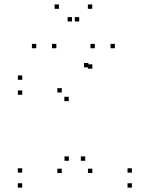

<svg xmlns="http://www.w3.org/2000/svg" viewBox="-20 -848 660 878"><path d="M583.2 10V-10H563.2V10ZM583.2 -58.5V-78.5H563.2V-58.5ZM369.7 -112.8V-132.8H349.7V-112.8ZM402.2 -56.7V-76.7H382.2V-56.7ZM402.2 -533.9V-553.9H382.2V-533.9ZM384.3 -539.9V-559.9H364.3V-539.9ZM81.8 -483V-503H61.8V-483ZM81.8 -414.5V-434.5H61.8V-414.5ZM294.3 -385.5V-405.5H274.3V-385.5ZM262.3 -425V-445H242.3V-425ZM262.3 -56.7V-76.7H242.3V-56.7ZM294.9 -112.8V-132.8H274.9V-112.8ZM81.4 -58.5V-78.5H61.4V-58.5ZM81.4 10V-10H61.4V10ZM237.7 -627.4V-647.4H217.7V-627.4ZM342.2 -749.8V-769.8H322.2V-749.8ZM309.2 -749.8V-769.8H289.2V-749.8ZM413.7 -627.4V-647.4H393.7V-627.4ZM505.4 -627.4V-647.4H485.4V-627.4ZM401.8 -807.7V-827.7H381.8V-807.7ZM249.6 -807.7V-827.7H229.6V-807.7ZM145.9 -627.4V-647.4H125.9V-627.4Z"/></svg>

Font: Monaspace Xenon Dots Var
Style: Regular
Weight: 400
Designer: Riley Cran and the Lettermatic Team
Version: Version 1.100 (Monaspace Xenon Dots)